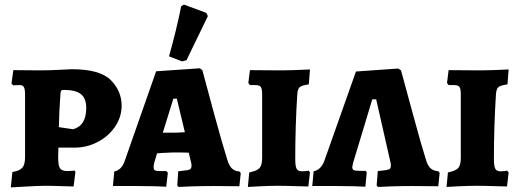

<svg xmlns="http://www.w3.org/2000/svg" viewBox="-20 -808 2256 835"><path d="M34 -60Q66 -65 77.5 -79Q89 -93 89 -125V-396Q89 -420 84 -429Q79 -438 66 -438L37 -437L30 -445L38 -503L151 -502Q188 -502 231.5 -504Q275 -506 292 -507Q415 -507 462 -459.5Q509 -412 509 -348Q509 -300 481 -258Q453 -216 405.5 -191Q358 -166 305 -166H234L233 -123Q233 -88 241 -76Q249 -64 274 -64Q284 -64 293 -65Q302 -66 305 -66L308 -60L300 3Q285 3 247 1.5Q209 0 176 0Q151 0 98 3Q45 6 27 7ZM355 -339Q355 -380 332 -398.5Q309 -417 258 -417Q249 -417 246.5 -414Q244 -411 243 -401Q237 -319 236 -255L298 -246Q327 -254 341 -277Q355 -300 355 -339Z M751 -1 755 -63Q784 -66 795 -68Q806 -70 809.5 -74.5Q813 -79 813 -89Q813 -93 812 -97.5Q811 -102 810 -106L801 -144Q779 -145 733 -145Q719 -145 689 -143Q671 -141 663 -141L651 -101Q648 -88 648 -82Q648 -71 653.5 -67.5Q659 -64 677 -64H703L710 -57L703 4Q691 3 655 2Q619 1 577 1H471L477 -62Q493 -66 504 -76.5Q515 -87 522 -107L659 -498L849 -511L860 -503Q872 -456 910.5 -315.5Q949 -175 968 -115Q976 -88 988 -76Q1000 -64 1022 -62L1027 -55L1021 2L909 1Q862 1 816 2.5Q770 4 757 5ZM735 -231Q752 -231 784 -233L749 -379H734L688 -231ZM715 -563Q748 -680 768 -781L780 -788L877 -752L884 -738L791 -546L772 -541Z M1064 -58Q1098 -65 1109 -77.5Q1120 -90 1120 -122V-398Q1120 -422 1114 -430Q1108 -438 1091 -438H1067L1060 -447L1067 -503L1194 -502Q1230 -502 1271 -503.5Q1312 -505 1328 -506L1323 -441Q1293 -437 1284 -429.5Q1275 -422 1273 -400Q1264 -260 1264 -117Q1264 -85 1270 -74Q1276 -63 1293 -63Q1304 -63 1312 -64Q1320 -65 1322 -66L1328 -58L1321 3Q1305 3 1264 1.5Q1223 0 1187 0Q1156 0 1113.5 2Q1071 4 1058 5Z M1618 -1 1623 -64Q1652 -67 1662.5 -69Q1673 -71 1676.5 -75Q1680 -79 1680 -90Q1680 -95 1677 -107L1616 -376H1599L1516 -101Q1512 -83 1512 -82Q1512 -72 1518 -68.5Q1524 -65 1543 -65H1570L1575 -58L1569 4Q1557 3 1521 2Q1485 1 1444 1H1338L1344 -63Q1375 -69 1390 -107L1528 -497L1712 -510L1724 -502Q1737 -455 1775 -314.5Q1813 -174 1832 -115Q1839 -89 1851.5 -77Q1864 -65 1887 -63L1892 -56L1886 2L1775 1Q1728 1 1682.5 2.5Q1637 4 1624 5Z M1928 -58Q1962 -65 1973 -77.5Q1984 -90 1984 -122V-398Q1984 -422 1978 -430Q1972 -438 1955 -438H1931L1924 -447L1931 -503L2058 -502Q2094 -502 2135 -503.5Q2176 -505 2192 -506L2187 -441Q2157 -437 2148 -429.5Q2139 -422 2137 -400Q2128 -260 2128 -117Q2128 -85 2134 -74Q2140 -63 2157 -63Q2168 -63 2176 -64Q2184 -65 2186 -66L2192 -58L2185 3Q2169 3 2128 1.5Q2087 0 2051 0Q2020 0 1977.5 2Q1935 4 1922 5Z"/></svg>

Font: Alegreya SC ExtraBold
Style: Regular
Weight: 800
Designer: Juan Pablo del Peral
Foundry: Huerta Tipografica
Version: Version 2.007; ttfautohint (v1.6)